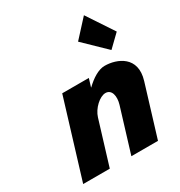

<svg xmlns="http://www.w3.org/2000/svg" viewBox="-194 -973 1035 1106"><g transform="rotate(-30 323.5 -420.0)"><path d="M643.3 -664 563.8 -587 421.3 -725 526.6 -840ZM213.7 0H36.7L193.5 -513H370.5L354 -459H355.5C396.9 -499 442.9 -528 483.7 -528C564.7 -528 681.4 -481 637.6 -338L534.3 0H357.3L446 -290C461.6 -341 451 -390 409.5 -390C370.8 -390 317.9 -341 302.4 -290Z"/></g></svg>

Font: Hussar
Style: BdSuprConOblThree
Weight: 700
Foundry: Cannot Into Space Fonts
Version: Version 2.00